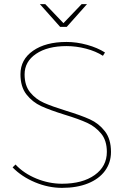

<svg xmlns="http://www.w3.org/2000/svg" viewBox="-20 -906 633 929"><path d="M302 -683Q210 -683 154.5 -645.5Q99 -608 99 -546Q99 -492 126 -459Q153 -426 192.5 -408.5Q232 -391 300 -370Q372 -348 415 -328.5Q458 -309 487.5 -271Q517 -233 517 -171Q517 -119 488 -79.5Q459 -40 405.5 -18.5Q352 3 280 3Q214 3 149.5 -24Q85 -51 41 -96L55 -110Q95 -67 156 -42Q217 -17 280 -17Q379 -17 438 -59Q497 -101 497 -171Q497 -226 469.5 -259.5Q442 -293 402 -311.5Q362 -330 293 -351Q222 -373 179.5 -392.5Q137 -412 108 -449Q79 -486 79 -547Q79 -618 140 -660.5Q201 -703 302 -703Q351 -703 401.5 -689Q452 -675 488 -652L478 -636Q444 -658 396.5 -670.5Q349 -683 302 -683ZM401 -886 303 -776H271L173 -886H199L287 -794L375 -886Z"/></svg>

Font: Montserrat-Arabic Thin
Style: Regular
Weight: 250
Designer: Mohamed Gaber
Foundry: Kief Type Foundry
Version: Version 5.008